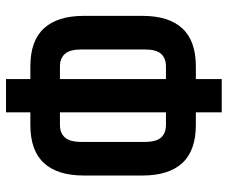

<svg xmlns="http://www.w3.org/2000/svg" viewBox="-78 -662 740 623"><g transform="rotate(90 291.5 -350.0)"><path d="M236 -79H195Q112 -79 71.5 -123Q31 -167 31 -252V-443Q31 -528 71.5 -572Q112 -616 195 -616H236V-700H344V-616H385Q468 -616 508.5 -572Q549 -528 549 -443V-252Q549 -167 508.5 -123Q468 -79 385 -79H344V0H236ZM344 -519V-175H385Q411 -175 425.5 -191Q440 -207 440 -245V-450Q440 -488 425.5 -503.5Q411 -519 385 -519ZM236 -519H195Q169 -519 154.5 -503.5Q140 -488 140 -450V-245Q140 -207 154.5 -191Q169 -175 195 -175H236Z"/></g></svg>

Font: SVN-Bebas Neue
Style: Bold
Weight: 700
Designer: Ryoichi Tsunekawa
Foundry: Ryoichi Tsunekawa
Version: Version 1.300; ttfautohint (v1.7.9-c794)